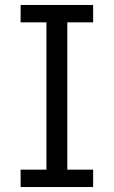

<svg xmlns="http://www.w3.org/2000/svg" viewBox="-20 -753 458 773"><path d="M355 0H63V-70H167V-663H63V-733H355V-663H251V-70H355Z"/></svg>

Font: IBM Plex Sans JP
Style: Regular
Weight: 400
Designer: Mike Abbink; Paul van der Laan; Pieter van Rosmalen; Wujin Sim; Yejin Wi; Jinhee Kim; Boomi Park; Yona Kim; Kichan Ma
Foundry: Sandoll Inc.
Version: Version 1.000